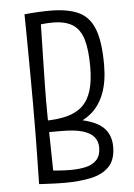

<svg xmlns="http://www.w3.org/2000/svg" viewBox="-53 -759 566 810"><g transform="rotate(-5 230.5 -354.5)"><path d="M128 -215 124 -258Q181 -258 222 -269Q263 -280 288.5 -304.5Q314 -329 326 -369.5Q338 -410 338 -469Q338 -541 325 -584.5Q312 -628 281 -648Q250 -668 196 -668Q175 -668 151.5 -665.5Q128 -663 101 -658L81 -713Q111 -716 138 -717.5Q165 -719 189 -719Q265 -719 310.5 -697.5Q356 -676 376.5 -622.5Q397 -569 397 -472Q397 -402 378.5 -352.5Q360 -303 325 -272.5Q290 -242 240 -228.5Q190 -215 128 -215ZM190 10Q173 10 155 9.5Q137 9 118 8Q99 7 80 6L109 -50Q138 -46 166 -44Q194 -42 218 -42Q256 -42 284.5 -49Q313 -56 329.5 -74.5Q346 -93 346 -126Q346 -152 331 -170.5Q316 -189 283 -199Q250 -209 194 -209Q189 -209 175.5 -209Q162 -209 148.5 -209Q135 -209 128 -208L124 -258Q227 -260 289 -245.5Q351 -231 378 -201Q405 -171 405 -124Q405 -69 377 -40Q349 -11 300 -0.5Q251 10 190 10ZM80 6Q80 6 80.5 -23.5Q81 -53 82 -102.5Q83 -152 83.5 -213.5Q84 -275 84 -339Q84 -403 83.5 -469Q83 -535 82.5 -590.5Q82 -646 81.5 -679.5Q81 -713 81 -713L147 -704Q147 -704 146.5 -678Q146 -652 145 -609.5Q144 -567 143 -518Q142 -469 141 -422Q140 -375 140 -340Q140 -304 140.5 -259.5Q141 -215 142 -170Q143 -125 143.5 -87Q144 -49 144.5 -26Q145 -3 145 -3Z"/></g></svg>

Font: Truculenta Light
Style: Regular
Weight: 300
Version: Version 1.002